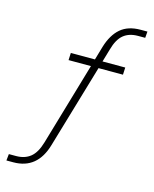

<svg xmlns="http://www.w3.org/2000/svg" viewBox="-131 -803 862 1077"><g transform="rotate(15 300.0 -264.5)"><path d="M589 -716 586 -679H544Q493 -679 460.5 -652.5Q428 -626 411 -564L389 -489H521L519 -447H377L234 38Q191 187 52 187H12L16 149H58Q108 149 141 122.5Q174 96 192 34L333 -447H203L205 -489H345L368 -568Q390 -641 433.5 -678.5Q477 -716 550 -716Z"/></g></svg>

Font: Muli ExtraLight
Style: Italic
Weight: 275
Italic angle: -4.541°
Designer: Vernon Adams
Foundry: Vernon Adams
Version: Version 2.001